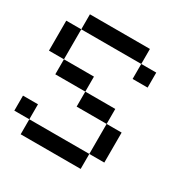

<svg xmlns="http://www.w3.org/2000/svg" viewBox="-155 -795 893 924"><g transform="rotate(30 291.5 -333.5)"><path d="M0 -83.3V-166.7H83.3V-83.3ZM0 -416.7V-583.3H83.3V-416.7ZM500 -83.3H416.7V-250H500ZM500 -583.3V-500H416.7V-583.3ZM83.3 -83.3H416.7V0H83.3ZM83.3 -416.7H250V-333.3H83.3ZM83.3 -583.3V-666.7H416.7V-583.3ZM250 -333.3H416.7V-250H250Z"/></g></svg>

Font: Galmuri11 Regular
Style: Regular
Weight: 400
Designer: Minseo Lee (Quiple)
Version: Version 2.356;hotconv 1.1.0;makeotfexe 2.6.0 DEVELOPMENT